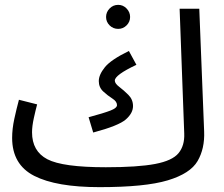

<svg xmlns="http://www.w3.org/2000/svg" viewBox="-20 -750 922 791"><path d="M390 21Q578 21 671 -7Q764 -35 794 -86.5Q824 -138 821 -209L801 -714H720L739 -200Q741 -150 715.5 -119Q690 -88 619 -74.5Q548 -61 416 -61ZM364 -204Q469 -232 498.5 -258Q528 -284 528 -313Q528 -340 509 -359Q490 -378 471.5 -392Q453 -406 453 -418Q453 -441 542 -483L511 -540Q437 -504 412 -473Q387 -442 387 -416Q387 -390 405.5 -373Q424 -356 443 -344Q462 -332 462 -317Q462 -305 435 -294.5Q408 -284 345 -267ZM390 21 436 -11 416 -61Q238 -61 175 -94Q112 -127 112 -205Q112 -230 119.5 -264Q127 -298 133 -320L58 -339Q48 -302 39 -260.5Q30 -219 30 -182Q30 -72 121 -25.5Q212 21 390 21ZM467 -631Q487 -631 501.5 -645.5Q516 -660 516 -680Q516 -700 501.5 -715Q487 -730 467 -730Q446 -730 431.5 -715Q417 -700 417 -680Q417 -660 431.5 -645.5Q446 -631 467 -631Z"/></svg>

Font: Noto Sans Arabic UI
Style: Regular
Weight: 400
Designer: Nadine Chahine - Monotype Design Team
Foundry: Monotype Imaging Inc.
Version: Version 1.900